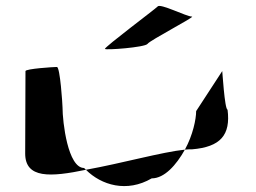

<svg xmlns="http://www.w3.org/2000/svg" viewBox="-20 -778 863 648"><path d="M65 -260C65 -175 150 -180 270 -205C269 -207 265 -209 264 -211C209 -211 191 -366 191 -416C191 -424 183 -552 172 -552C162 -552 66 -546 66 -538C66 -538 65 -340 65 -260ZM270 -205C322 -153 408 -127 492 -176C535 -176 575 -221 604 -273C527 -265 392 -227 270 -205ZM334 -613C334 -608 470 -618 478 -630C486 -642 640 -722 628 -722C609 -722 520 -768 512 -756C502 -746 335 -621 334 -613ZM604 -273C612 -274 621 -274 628 -274C724 -282 759 -322 748 -408C738 -408 730 -546 730 -538L642 -403C642 -376 631 -322 604 -273Z"/></svg>

Font: Ampere
Style: SuExt
Weight: 400
Version: Version 1